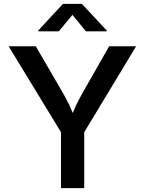

<svg xmlns="http://www.w3.org/2000/svg" viewBox="-20 -965 743 985"><path d="M293 0V-286.6L24.4 -727.5H163.6L297.9 -496.6Q319.3 -459.5 336.2 -424.6Q353 -389.6 371.1 -338.9H335.9Q354 -390.6 370.8 -425.8Q387.7 -460.9 408.2 -496.6L540 -727.5H678.2L412.1 -286.6V0ZM281.7 -804.2H176.3V-808.6L303.2 -945.3H399.9L527.3 -808.6V-804.2H420.9L351.6 -888.7Z"/></svg>

Font: Inter
Style: 540
Weight: 540
Designer: Rasmus Andersson
Foundry: rsms
Version: Version 4.001;git-66647c0bb